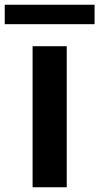

<svg xmlns="http://www.w3.org/2000/svg" viewBox="-52 -790 419 810"><path d="M85.5 0V-595H229.5V0ZM-32 -688V-770H347V-688Z"/></svg>

Font: Encode Sans SC Expanded SemiBold
Style: Regular
Weight: 600
Width: 7
Designer: Multiple Designers
Foundry: Impallari Type
Version: Version 3.002